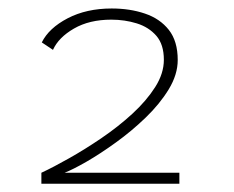

<svg xmlns="http://www.w3.org/2000/svg" viewBox="-20 -724 565 464"><path d="M80 -280V-306.5Q109 -320 147.5 -341.8Q186 -363.5 226 -390.8Q266 -418 300 -449.2Q334 -480.5 355 -513.5Q376 -546.5 376 -579.5Q376 -616.5 357.8 -637.5Q339.5 -658.5 310.5 -667.5Q281.5 -676.5 249 -676.5Q196 -676.5 158.8 -655Q121.5 -633.5 108 -603.5L81 -621.5Q98 -656 143.5 -679.8Q189 -703.5 250 -703.5Q294 -703.5 330.2 -691.2Q366.5 -679 388 -651.8Q409.5 -624.5 409.5 -579Q409.5 -544 387.8 -508.2Q366 -472.5 332 -439.8Q298 -407 260.2 -379.8Q222.5 -352.5 189 -333.2Q155.5 -314 136 -306.5H413.5V-280Z"/></svg>

Font: Trispace SemiExpanded Thin
Style: Regular
Weight: 100
Width: 6
Designer: Tyler Finck
Foundry: Etcetera Type Company
Version: Version 1.210; ttfautohint (v1.8.3)